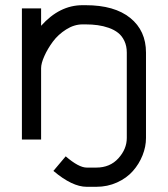

<svg xmlns="http://www.w3.org/2000/svg" viewBox="-20 -532 640 732"><path d="M310.5 106.9H347.2Q399.4 106.9 431.4 71.5Q463.4 36.1 463.4 -5.9V-331.5Q463.4 -356.4 454.3 -375.7Q445.3 -395 430.4 -406.7Q415.5 -418.5 394.8 -425.8Q374 -433.1 352.5 -436Q331.1 -439 306.6 -439H294.4Q262.7 -439 232.2 -419.7Q201.7 -400.4 181.6 -373.3Q161.6 -346.2 149.2 -318.4Q136.7 -290.5 136.7 -272V0H63.5V-500H136.7V-433.6Q207 -512.2 294.4 -512.2H306.6Q416.5 -512.2 476.6 -463.6Q536.6 -415 536.6 -331.5V-5.9Q536.6 27.3 523.4 60.3Q510.3 93.3 486.6 120.1Q462.9 147 426.3 163.6Q389.6 180.2 347.2 180.2H310.5Q255.4 180.2 183.6 119.6L230.5 64Q280.3 106.9 310.5 106.9Z"/></svg>

Font: Anka/Coder
Style: Regular
Weight: 400
Monospace: yes
Version: Version 001.100